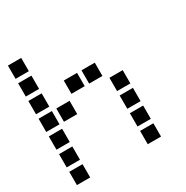

<svg xmlns="http://www.w3.org/2000/svg" viewBox="-156 -820 912 939"><g transform="rotate(-30 300.0 -350.5)"><path d="M14 -688Q13 -688 13 -688Q13 -688 13 -687V-614Q13 -613 13 -613Q13 -613 14 -613H87Q88 -613 88 -613Q88 -613 88 -614V-687Q88 -688 88 -688Q88 -688 87 -688ZM14 -588Q13 -588 13 -588Q13 -588 13 -587V-514Q13 -513 13 -513Q13 -513 14 -513H87Q88 -513 88 -513Q88 -513 88 -514V-587Q88 -588 88 -588Q88 -588 87 -588ZM14 -488Q13 -488 13 -488Q13 -488 13 -487V-414Q13 -413 13 -413Q13 -413 14 -413H87Q88 -413 88 -413Q88 -413 88 -414V-487Q88 -488 88 -488Q88 -488 87 -488ZM214 -488Q213 -488 213 -488Q213 -488 213 -487V-414Q213 -413 213 -413Q213 -413 214 -413H287Q288 -413 288 -413Q288 -413 288 -414V-487Q288 -488 288 -488Q288 -488 287 -488ZM314 -488Q313 -488 313 -488Q313 -488 313 -487V-414Q313 -413 313 -413Q313 -413 314 -413H387Q388 -413 388 -413Q388 -413 388 -414V-487Q388 -488 388 -488Q388 -488 387 -488ZM14 -388Q13 -388 13 -388Q13 -388 13 -387V-314Q13 -313 13 -313Q13 -313 14 -313H87Q88 -313 88 -313Q88 -313 88 -314V-387Q88 -388 88 -388Q88 -388 87 -388ZM114 -388Q113 -388 113 -388Q113 -388 113 -387V-314Q113 -313 113 -313Q113 -313 114 -313H187Q188 -313 188 -313Q188 -313 188 -314V-387Q188 -388 188 -388Q188 -388 187 -388ZM414 -388Q413 -388 413 -388Q413 -388 413 -387V-314Q413 -313 413 -313Q413 -313 414 -313H487Q488 -313 488 -313Q488 -313 488 -314V-387Q488 -388 488 -388Q488 -388 487 -388ZM14 -288Q13 -288 13 -288Q13 -288 13 -287V-214Q13 -213 13 -213Q13 -213 14 -213H87Q88 -213 88 -213Q88 -213 88 -214V-287Q88 -288 88 -288Q88 -288 87 -288ZM414 -288Q413 -288 413 -288Q413 -288 413 -287V-214Q413 -213 413 -213Q413 -213 414 -213H487Q488 -213 488 -213Q488 -213 488 -214V-287Q488 -288 488 -288Q488 -288 487 -288ZM14 -188Q13 -188 13 -188Q13 -188 13 -187V-114Q13 -113 13 -113Q13 -113 14 -113H87Q88 -113 88 -113Q88 -113 88 -114V-187Q88 -188 88 -188Q88 -188 87 -188ZM414 -188Q413 -188 413 -188Q413 -188 413 -187V-114Q413 -113 413 -113Q413 -113 414 -113H487Q488 -113 488 -113Q488 -113 488 -114V-187Q488 -188 488 -188Q488 -188 487 -188ZM14 -88Q13 -88 13 -88Q13 -88 13 -87V-14Q13 -13 13 -13Q13 -13 14 -13H87Q88 -13 88 -13Q88 -13 88 -14V-87Q88 -88 88 -88Q88 -88 87 -88ZM414 -88Q413 -88 413 -88Q413 -88 413 -87V-14Q413 -13 413 -13Q413 -13 414 -13H487Q488 -13 488 -13Q488 -13 488 -14V-87Q488 -88 488 -88Q488 -88 487 -88Z"/></g></svg>

Font: Doto
Style: Bold
Weight: 700
Monospace: yes
Version: Version 1.000